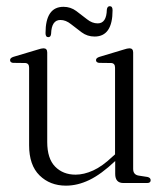

<svg xmlns="http://www.w3.org/2000/svg" viewBox="-20 -591 519 620"><path d="M74 -122V-372.5Q74 -386.5 62 -387.5L21.5 -388Q12.5 -389.5 12.5 -397Q12.5 -404 23.5 -407.5L100.5 -430.5Q114 -435 120.5 -435Q132.5 -435 132.5 -421.5V-132.5Q132.5 -79 158 -53Q183.5 -27 224 -27Q251 -27 280.8 -40.5Q310.5 -54 343 -85L351.5 -92.5V-372.5Q351.5 -386.5 339.5 -387.5L299.5 -388Q290 -389.5 290 -397Q290 -404 301.5 -407.5L378 -430.5Q391.5 -435 398 -435Q410 -435 410 -421.5V-45.5Q410 -27 427.5 -24L456.5 -19.5Q466.5 -17 466.5 -9Q466.5 0 455 0H378.5Q352 0 352 -29.5V-71Q306.5 -28 268.5 -9.8Q230.5 8.5 193 8.5Q141.5 8.5 107.8 -24.5Q74 -57.5 74 -122ZM285.5 -473Q262 -473 243.8 -486.5Q225.5 -500 209 -513.2Q192.5 -526.5 175 -526.5Q146.5 -526.5 145 -482Q144 -471 136 -471Q127 -471 127 -484Q127 -569 185 -569Q208 -569 226.2 -555.5Q244.5 -542 261 -528.8Q277.5 -515.5 295.5 -515.5Q324 -515.5 325 -560Q326.5 -571 334.5 -571Q343.5 -571 343.5 -558Q343.5 -473 285.5 -473Z"/></svg>

Font: Fraunces 144pt S050 Light
Style: Regular
Weight: 300
Version: Version 1.000; ttfautohint (v1.8.3)